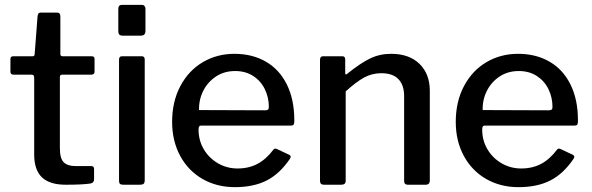

<svg xmlns="http://www.w3.org/2000/svg" viewBox="-20 -762 2440 792"><path d="M236 -454Q227 -454 227 -444V-151Q227 -109 242.5 -93Q258 -77 292 -77H356Q368 -77 368 -65V-22Q368 -8 353 -5Q321 0 251 0Q185 0 153 -30.5Q121 -61 121 -125V-442Q121 -454 111 -454H36Q23 -454 23 -466V-519Q23 -530 35 -530H115Q123 -530 123 -539L135 -696Q137 -710 147 -710H216Q229 -710 229 -694V-539Q229 -530 238 -530H358Q370 -530 370 -519V-466Q370 -454 356 -454Z M580 -636Q580 -625 575.5 -620Q571 -615 560 -615H486Q476 -615 472 -619.5Q468 -624 468 -634V-725Q468 -742 483 -742H566Q572 -742 576 -737.5Q580 -733 580 -726ZM577 -19Q577 -8 572.5 -4Q568 0 557 0H489Q479 0 475 -3.5Q471 -7 471 -16V-515Q471 -523 474 -526.5Q477 -530 485 -530H565Q577 -530 577 -516Z M960 -67Q1006 -67 1042 -86Q1078 -105 1108 -145Q1111 -149 1115 -149Q1120 -149 1123 -147L1174 -123Q1179 -120 1179 -115Q1179 -112 1176 -107Q1134 -45 1080 -17.5Q1026 10 949 10Q874 10 815 -24Q756 -58 723 -119.5Q690 -181 690 -259Q690 -343 724 -407Q758 -471 816.5 -505.5Q875 -540 947 -540Q1021 -540 1077 -507.5Q1133 -475 1163.5 -413Q1194 -351 1194 -266V-262Q1194 -253 1191.5 -248.5Q1189 -244 1179 -244H809Q799 -244 799 -228Q799 -183 820.5 -146.5Q842 -110 879 -88.5Q916 -67 960 -67ZM1072 -307Q1082 -307 1085.5 -310Q1089 -313 1089 -321Q1089 -360 1072.5 -394Q1056 -428 1024.5 -448.5Q993 -469 950 -469Q905 -469 871 -446.5Q837 -424 818.5 -387.5Q800 -351 801 -308Z M1300 -16V-515Q1300 -530 1313 -530H1392Q1404 -530 1404 -517V-462Q1404 -456 1406.5 -455Q1409 -454 1414 -459Q1466 -501 1506 -520.5Q1546 -540 1593 -540Q1668 -540 1710.5 -498.5Q1753 -457 1753 -387V-18Q1753 0 1736 0H1662Q1647 0 1647 -16V-366Q1647 -411 1623.5 -435.5Q1600 -460 1553 -460Q1515 -460 1482.5 -442.5Q1450 -425 1406 -385V-17Q1406 -8 1401.5 -4Q1397 0 1387 0H1316Q1300 0 1300 -16Z M2130 -67Q2176 -67 2212 -86Q2248 -105 2278 -145Q2281 -149 2285 -149Q2290 -149 2293 -147L2344 -123Q2349 -120 2349 -115Q2349 -112 2346 -107Q2304 -45 2250 -17.5Q2196 10 2119 10Q2044 10 1985 -24Q1926 -58 1893 -119.5Q1860 -181 1860 -259Q1860 -343 1894 -407Q1928 -471 1986.5 -505.5Q2045 -540 2117 -540Q2191 -540 2247 -507.5Q2303 -475 2333.5 -413Q2364 -351 2364 -266V-262Q2364 -253 2361.5 -248.5Q2359 -244 2349 -244H1979Q1969 -244 1969 -228Q1969 -183 1990.5 -146.5Q2012 -110 2049 -88.5Q2086 -67 2130 -67ZM2242 -307Q2252 -307 2255.5 -310Q2259 -313 2259 -321Q2259 -360 2242.5 -394Q2226 -428 2194.5 -448.5Q2163 -469 2120 -469Q2075 -469 2041 -446.5Q2007 -424 1988.5 -387.5Q1970 -351 1971 -308Z"/></svg>

Font: Libre Franklin Medium
Style: Regular
Weight: 500
Designer: Pablo Impallari, Rodrigo Fuenzalida
Foundry: Impallari Type
Version: Version 1.002; ttfautohint (v1.5)